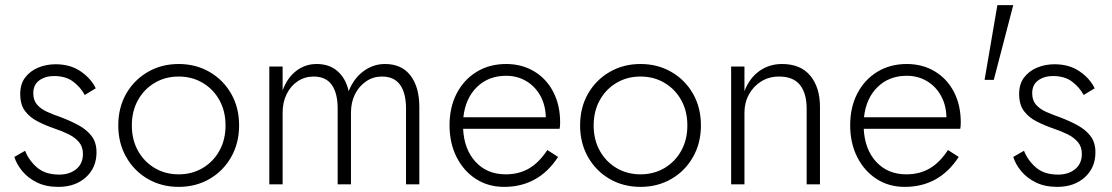

<svg xmlns="http://www.w3.org/2000/svg" viewBox="-20 -720 4345 750"><path d="M78 -131Q93 -93 125 -65.5Q157 -38 211 -38Q252 -38 278 -59.5Q304 -81 304 -119Q304 -147 288 -165.5Q272 -184 246 -196.5Q220 -209 190 -219Q158 -230 127.5 -245.5Q97 -261 78 -286Q59 -311 59 -353Q59 -392 78.5 -417.5Q98 -443 129.5 -456Q161 -469 197 -469Q255 -469 295.5 -441Q336 -413 354 -375L311 -349Q295 -379 266 -401Q237 -423 191 -423Q157 -423 133.5 -406Q110 -389 110 -356Q110 -328 125 -311Q140 -294 164.5 -283Q189 -272 218 -262Q255 -248 286.5 -231Q318 -214 337.5 -189Q357 -164 357 -125Q357 -65 315.5 -27.5Q274 10 208 10Q160 10 125 -7Q90 -24 67.5 -51Q45 -78 36 -107Z M442 -230Q442 -300 473 -354Q504 -408 557.5 -439Q611 -470 678 -470Q745 -470 798.5 -439Q852 -408 883 -354Q914 -300 914 -230Q914 -161 883 -106.5Q852 -52 798.5 -21Q745 10 678 10Q611 10 557.5 -21Q504 -52 473 -106.5Q442 -161 442 -230ZM495 -230Q495 -174 519 -131Q543 -88 584.5 -63.5Q626 -39 678 -39Q730 -39 771.5 -63.5Q813 -88 837 -131Q861 -174 861 -230Q861 -286 837 -329Q813 -372 771.5 -396.5Q730 -421 678 -421Q626 -421 584.5 -396.5Q543 -372 519 -329Q495 -286 495 -230Z M1618 -302V0H1566V-296Q1566 -356 1543 -388.5Q1520 -421 1472 -421Q1438 -421 1410.5 -402.5Q1383 -384 1367 -352.5Q1351 -321 1351 -280V0H1299V-296Q1299 -356 1276 -388.5Q1253 -421 1205 -421Q1171 -421 1143.5 -403Q1116 -385 1100 -353Q1084 -321 1084 -280V0H1032V-460H1084V-367Q1102 -416 1137 -443Q1172 -470 1217 -470Q1267 -470 1299 -441.5Q1331 -413 1342 -364Q1362 -414 1400 -442Q1438 -470 1484 -470Q1549 -470 1583.5 -425Q1618 -380 1618 -302Z M1949 10Q1887 10 1839 -21Q1791 -52 1763.5 -106.5Q1736 -161 1736 -231Q1736 -301 1764 -355Q1792 -409 1842 -439.5Q1892 -470 1957 -470Q2019 -470 2067 -441Q2115 -412 2141.5 -360.5Q2168 -309 2168 -242Q2168 -226 2166 -217H1789Q1793 -136 1838 -87.5Q1883 -39 1955 -39Q2007 -39 2046.5 -62Q2086 -85 2118 -134L2160 -107Q2084 10 1949 10ZM1957 -424Q1888 -424 1843 -380Q1798 -336 1790 -262H2112Q2111 -309 2091 -345.5Q2071 -382 2036 -403Q2001 -424 1957 -424Z M2246 -230Q2246 -300 2277 -354Q2308 -408 2361.5 -439Q2415 -470 2482 -470Q2549 -470 2602.5 -439Q2656 -408 2687 -354Q2718 -300 2718 -230Q2718 -161 2687 -106.5Q2656 -52 2602.5 -21Q2549 10 2482 10Q2415 10 2361.5 -21Q2308 -52 2277 -106.5Q2246 -161 2246 -230ZM2299 -230Q2299 -174 2323 -131Q2347 -88 2388.5 -63.5Q2430 -39 2482 -39Q2534 -39 2575.5 -63.5Q2617 -88 2641 -131Q2665 -174 2665 -230Q2665 -286 2641 -329Q2617 -372 2575.5 -396.5Q2534 -421 2482 -421Q2430 -421 2388.5 -396.5Q2347 -372 2323 -329Q2299 -286 2299 -230Z M3131 -296Q3131 -355 3105 -388Q3079 -421 3023 -421Q2984 -421 2953.5 -402Q2923 -383 2905.5 -351Q2888 -319 2888 -280V0H2836V-460H2888V-364Q2907 -414 2945.5 -442Q2984 -470 3035 -470Q3107 -470 3145 -424.5Q3183 -379 3183 -302V0H3131Z M3514 10Q3452 10 3404 -21Q3356 -52 3328.5 -106.5Q3301 -161 3301 -231Q3301 -301 3329 -355Q3357 -409 3407 -439.5Q3457 -470 3522 -470Q3584 -470 3632 -441Q3680 -412 3706.5 -360.5Q3733 -309 3733 -242Q3733 -226 3731 -217H3354Q3358 -136 3403 -87.5Q3448 -39 3520 -39Q3572 -39 3611.5 -62Q3651 -85 3683 -134L3725 -107Q3649 10 3514 10ZM3522 -424Q3453 -424 3408 -380Q3363 -336 3355 -262H3677Q3676 -309 3656 -345.5Q3636 -382 3601 -403Q3566 -424 3522 -424Z M3876 -700H3938L3862 -408H3826Z M3980 -131Q3995 -93 4027 -65.5Q4059 -38 4113 -38Q4154 -38 4180 -59.5Q4206 -81 4206 -119Q4206 -147 4190 -165.5Q4174 -184 4148 -196.5Q4122 -209 4092 -219Q4060 -230 4029.5 -245.5Q3999 -261 3980 -286Q3961 -311 3961 -353Q3961 -392 3980.5 -417.5Q4000 -443 4031.5 -456Q4063 -469 4099 -469Q4157 -469 4197.5 -441Q4238 -413 4256 -375L4213 -349Q4197 -379 4168 -401Q4139 -423 4093 -423Q4059 -423 4035.5 -406Q4012 -389 4012 -356Q4012 -328 4027 -311Q4042 -294 4066.5 -283Q4091 -272 4120 -262Q4157 -248 4188.5 -231Q4220 -214 4239.5 -189Q4259 -164 4259 -125Q4259 -65 4217.5 -27.5Q4176 10 4110 10Q4062 10 4027 -7Q3992 -24 3969.5 -51Q3947 -78 3938 -107Z"/></svg>

Font: Jost* Light
Style: Regular
Weight: 300
Version: Version 3.7